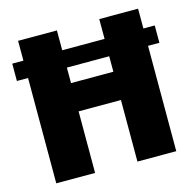

<svg xmlns="http://www.w3.org/2000/svg" viewBox="-102 -794 909 898"><g transform="rotate(-15 352.5 -345.0)"><path d="M698 -510H643V0H455V-298H250V0H62V-510H8V-594H62V-690H250V-594H455V-690H643V-594H698ZM455 -510H250V-435H455Z"/></g></svg>

Font: Exo 2.0 Extra Bold
Style: Regular
Weight: 800
Designer: Natanael Gama
Version: Version 1.001;PS 001.001;hotconv 1.0.70;makeotf.lib2.5.58329